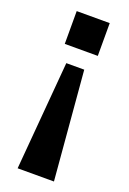

<svg xmlns="http://www.w3.org/2000/svg" viewBox="-133 -537 513 765"><g transform="rotate(20 124.0 -154.5)"><path d="M47 180 86 -280H162L201 180ZM54 -350V-489H194V-350Z"/></g></svg>

Font: Nunito Sans 12pt ExtraLight
Style: Regular
Weight: 200
Designer: Vernon Adams
Foundry: Vernon Adams
Version: Version 3.101;gftools[0.9.27]